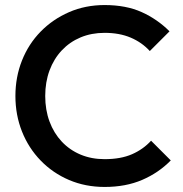

<svg xmlns="http://www.w3.org/2000/svg" viewBox="-20 -730 723 760"><path d="M394 10Q318 10 253.5 -17.5Q189 -45 141 -94.5Q93 -144 67 -209.5Q41 -275 41 -350Q41 -425 67 -490.5Q93 -556 141 -605Q189 -654 253.5 -682Q318 -710 394 -710Q479 -710 541 -682Q603 -654 651 -606L573 -528Q542 -562 497.5 -581Q453 -600 394 -600Q342 -600 299 -582Q256 -564 224.5 -530.5Q193 -497 176 -451Q159 -405 159 -350Q159 -295 176 -249Q193 -203 224.5 -169.5Q256 -136 299 -118Q342 -100 394 -100Q458 -100 502.5 -119.5Q547 -139 578 -173L656 -95Q608 -46 543 -18Q478 10 394 10Z"/></svg>

Font: Outfit Thin Medium
Style: Regular
Weight: 500
Version: Version 1.100;gftools[0.9.27]